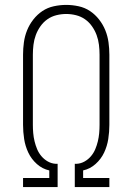

<svg xmlns="http://www.w3.org/2000/svg" viewBox="-20 -763 540 783"><path d="M74 0V-37H181V-68Q153 -74 130.5 -94Q108 -114 95.5 -140.5Q83 -167 78.5 -196Q74 -225 74 -254V-540Q74 -565 77.5 -590.5Q81 -616 90.5 -639.5Q100 -663 116 -683.5Q132 -704 153 -718Q174 -732 199.5 -737.5Q225 -743 250 -743Q275 -743 300.5 -737.5Q326 -732 347 -718Q368 -704 384 -683.5Q400 -663 409.5 -639.5Q419 -616 422.5 -590.5Q426 -565 426 -540V-254Q426 -225 421.5 -196Q417 -167 404.5 -140.5Q392 -114 369.5 -94Q347 -74 319 -68V-37H426V0H285V-95H293Q310 -96 325 -104.5Q340 -113 351 -126Q362 -139 368.5 -154.5Q375 -170 379 -186.5Q383 -203 384.5 -220Q386 -237 386 -254V-540Q386 -560 383.5 -580.5Q381 -601 374 -620Q367 -639 355 -656Q343 -673 326.5 -684.5Q310 -696 290 -701Q270 -706 250 -706Q230 -706 210 -701Q190 -696 173.5 -684.5Q157 -673 145 -656Q133 -639 126 -620Q119 -601 116.5 -580.5Q114 -560 114 -540V-254Q114 -237 115.5 -220Q117 -203 121 -186.5Q125 -170 131.5 -154.5Q138 -139 149 -126Q160 -113 175 -104.5Q190 -96 207 -95H215V0Z"/></svg>

Font: Iosevka Slab Extralight
Style: Regular
Weight: 200
Monospace: yes
Designer: Belleve Invis
Foundry: Belleve Invis
Version: Version 11.1.1; ttfautohint (v1.8.3)